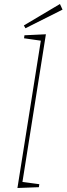

<svg xmlns="http://www.w3.org/2000/svg" viewBox="-20 -936 332 958"><path d="M67 2 185 -741 191 -732 100 -745 102 -760 209 -765 91 -22 86 -29 176 -17 174 -2ZM107 -795 99 -809 279 -916 292 -888Z"/></svg>

Font: Bitter Thin Thin
Style: Italic
Weight: 250
Italic angle: -9°
Version: Version 2.002